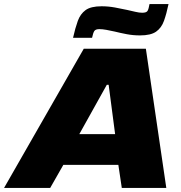

<svg xmlns="http://www.w3.org/2000/svg" viewBox="-73 -929 896 949"><path d="M-53 0 341 -688H648L749 0H529L512 -114H240L175 0ZM319 -266H496L464 -510H455ZM288 -742Q299 -791 311.5 -825.5Q324 -860 350 -879Q376 -898 429 -898Q462 -898 495 -892Q528 -886 555 -880Q578 -875 596.5 -870.5Q615 -866 630 -866Q651 -866 656.5 -875.5Q662 -885 666 -909H760Q750 -861 737.5 -826Q725 -791 698.5 -772.5Q672 -754 619 -754Q585 -754 553.5 -760Q522 -766 494 -773Q472 -778 452.5 -781.5Q433 -785 418 -785Q399 -785 393 -775.5Q387 -766 382 -742Z"/></svg>

Font: Saira Expanded ExtraBold
Style: Italic
Weight: 800
Width: 7
Italic angle: -12°
Designer: Hector Gatti with collaboration of the Omnibus-Type team
Foundry: Omnibus-Type
Version: Version 1.101